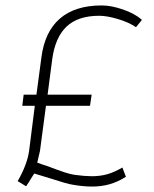

<svg xmlns="http://www.w3.org/2000/svg" viewBox="-20 -674 565 706"><path d="M443 -24Q413 -5 383 3.5Q353 12 318 12Q288 12 252 6Q236 4 211.5 -3.5Q187 -11 178 -14L106 -36L95 -19Q87 -5 76 11L45 -8Q80 -69 87 -119L108 -285H62L67 -326H114L132 -461Q144 -557 200 -605.5Q256 -654 354 -654Q389 -654 432.5 -639Q476 -624 502 -601L480 -574Q454 -592 413.5 -604Q373 -616 345 -616Q267 -616 225 -576.5Q183 -537 172 -456L155 -326H317L311 -285H149L127 -119L117 -76Q135 -69 152 -64Q194 -48 217 -40.5Q240 -33 255 -31Q293 -26 317 -26Q349 -26 375 -33.5Q401 -41 430 -58Z"/></svg>

Font: Bellota Light
Style: Italic
Weight: 300
Italic angle: -7.5°
Designer: Kemie Guaida
Foundry: Kemie Guaida
Version: Version 4.001